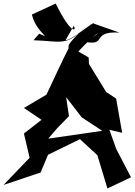

<svg xmlns="http://www.w3.org/2000/svg" viewBox="-80 -987 762 1083"><path d="M460 -142 526 76 659 13 576 -146 537 -255 609 -238 575 -431 519 -468 422 -626 420 -663 312 -725C267 -636 225 -544 182 -453L55 -378L154 -311L55 -234L87 -97L-60 56L149 -14L191 -114L371 -202L509 -75ZM241 -262 309 -332 293 -439 381 -325 497 -249 192 -205ZM336 -841C354 -814 325 -784 234 -967L100 -905C124 -802 222 -761 141 -797L109 -760C259 -756 299 -720 402 -840C287 -714 291 -742 334 -665C484 -837 521 -819 400 -751C527 -726 431 -813 594 -803L449 -854C453 -873 325 -758 290 -761Z"/></svg>

Font: Asimov Silicon
Style: Regular
Weight: 400
Designer: Google
Version: Version 2.000980; 2014